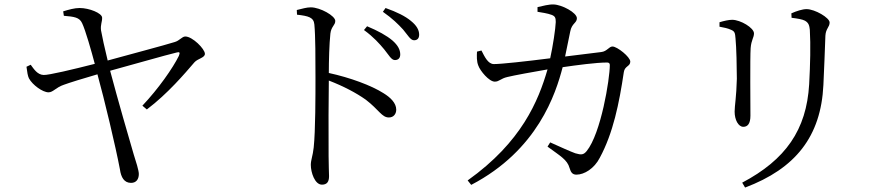

<svg xmlns="http://www.w3.org/2000/svg" viewBox="-20 -787 4010 863"><path d="M118 -496 99 -487C102 -463 105 -445 110 -435C126 -405 172 -372 198 -372C219 -372 231 -394 267 -406C288 -414 359 -436 418 -453C449 -341 500 -127 519 -26C524 10 538 35 569 35C592 35 604 19 604 -5C604 -21 591 -62 581 -93C561 -161 510 -337 475 -469C571 -495 727 -540 774 -551C786 -554 791 -553 784 -536C757 -481 692 -388 620 -312L640 -295C734 -366 811 -457 854 -507C869 -524 901 -527 901 -545C901 -567 845 -623 813 -623C798 -623 787 -604 765 -598C721 -584 558 -541 464 -515C451 -567 438 -628 434 -651C431 -677 440 -690 439 -708C438 -728 381 -751 338 -751C315 -751 290 -744 264 -736L267 -716C314 -712 337 -709 349 -683C364 -652 391 -557 406 -500C308 -475 199 -449 176 -450C148 -451 132 -477 118 -496Z M1707 -565C1728 -539 1739 -517 1755 -517C1770 -517 1779 -526 1779 -542C1779 -563 1769 -583 1744 -605C1718 -627 1680 -648 1630 -669L1616 -652C1660 -620 1686 -590 1707 -565ZM1792 -654C1813 -629 1825 -606 1841 -606C1855 -606 1864 -614 1864 -631C1864 -652 1853 -672 1827 -693C1802 -714 1764 -733 1713 -751L1701 -734C1745 -703 1769 -679 1792 -654ZM1314 -742 1315 -721C1367 -715 1390 -709 1393 -677C1398 -627 1398 -518 1398 -438C1398 -362 1398 -198 1390 -124C1386 -86 1377 -68 1377 -46C1377 -12 1395 43 1427 43C1449 43 1459 31 1459 5C1459 -12 1457 -42 1457 -86C1456 -192 1457 -355 1458 -425C1525 -399 1580 -370 1624 -339C1684 -293 1696 -259 1728 -259C1750 -259 1761 -276 1761 -294C1761 -324 1735 -349 1704 -368C1649 -403 1554 -438 1458 -459C1458 -514 1460 -588 1465 -636C1469 -669 1487 -673 1487 -693C1487 -716 1419 -754 1377 -754C1358 -754 1339 -748 1314 -742Z M2441 -128C2498 -86 2530 -69 2540 -32C2546 -11 2554 -2 2571 -2C2606 -2 2651 -29 2676 -78C2736 -189 2763 -322 2784 -463C2788 -491 2813 -488 2813 -510C2813 -531 2754 -578 2733 -578C2717 -578 2709 -556 2682 -553L2520 -533L2543 -645C2550 -683 2573 -683 2573 -705C2573 -730 2506 -766 2468 -767C2449 -768 2417 -760 2396 -755V-734C2414 -731 2442 -727 2460 -720C2475 -714 2478 -707 2478 -688C2477 -658 2465 -579 2453 -525C2343 -511 2233 -499 2200 -499C2173 -499 2158 -533 2144 -560L2124 -555C2123 -535 2122 -511 2130 -492C2138 -469 2178 -420 2204 -420C2224 -420 2230 -434 2261 -441C2289 -448 2377 -464 2441 -475C2400 -334 2325 -149 2082 24L2098 44C2397 -112 2478 -366 2509 -485C2571 -494 2659 -506 2709 -506C2717 -506 2721 -502 2721 -495C2721 -431 2681 -187 2617 -108C2603 -91 2593 -90 2566 -98C2546 -105 2495 -128 2453 -147Z M3329 56C3555 -29 3670 -173 3681 -405C3684 -467 3688 -568 3690 -627C3692 -659 3709 -665 3709 -686C3709 -707 3643 -746 3605 -746C3587 -746 3559 -737 3537 -727L3538 -707C3564 -704 3587 -700 3598 -694C3616 -684 3618 -670 3620 -653C3624 -584 3622 -499 3617 -408C3605 -203 3511 -69 3316 34ZM3214 -667C3235 -663 3251 -660 3266 -653C3283 -646 3284 -638 3286 -614C3290 -577 3292 -479 3292 -433C3290 -351 3282 -312 3282 -285C3282 -248 3299 -217 3321 -217C3339 -217 3353 -229 3353 -267C3353 -308 3351 -528 3354 -571C3357 -608 3369 -618 3369 -637C3369 -662 3308 -698 3271 -698C3255 -698 3234 -693 3214 -687Z"/></svg>

Font: Noto Serif CJK KR
Style: Regular
Weight: 400
Designer: Ryoko NISHIZUKA 西塚涼子 (kana & ideographs); Frank Grießhammer (Latin, Greek & Cyrillic); Wenlong ZHANG 张文龙 (bopomofo); San
Foundry: Adobe
Version: Version 2.001;hotconv 1.1.0;makeotfexe 2.6.0